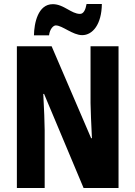

<svg xmlns="http://www.w3.org/2000/svg" viewBox="-20 -947 682 967"><path d="M151 -769H227C231 -802 249 -819 261 -819C294 -819 346 -770 394 -770C447 -770 492 -825 493 -927H416C411 -898 401 -877 383 -877C339 -877 301 -926 246 -926C171 -926 152 -830 151 -769ZM577 0V-714H436V-428C437 -380 439 -334 443 -251H439L240 -714H65V0H205V-291C204 -336 203 -388 198 -474H202L401 0Z"/></svg>

Font: Noto Sans Sinhala UI ExtraCondensed ExtraBold
Style: Regular
Weight: 800
Width: 2
Designer: Jelle Bosma - Monotype Design Team
Foundry: Monotype Imaging Inc.
Version: Version 2.006